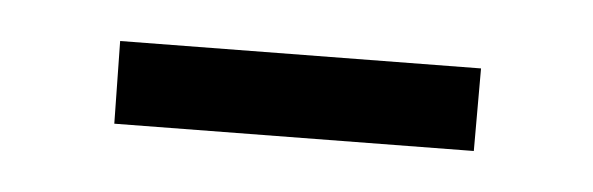

<svg xmlns="http://www.w3.org/2000/svg" viewBox="-24 -369 429 139"><g transform="rotate(5 191.0 -299.5)"><path d="M61 -268 322 -271V-331L60 -328Z"/></g></svg>

Font: Basteleur Moonlight
Style: Regular
Weight: 300
Designer: Keussel
Foundry: Keussel Studio
Version: Version 1.300;Glyphs 3.2 (3192)